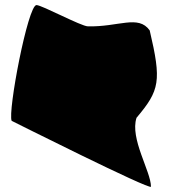

<svg xmlns="http://www.w3.org/2000/svg" viewBox="-20 -767 667 758"><path d="M26 -290C26 -290 576 -14 576 -30C576 -90 492 -220 519 -302C611 -411 618 -447 571 -647C526 -710 448 -660 327 -663C301 -663 145 -747 124 -747C90 -747 10 -326 26 -290Z"/></svg>

Font: Recovery
Style: Regular
Weight: 400
Version: Version 0.27